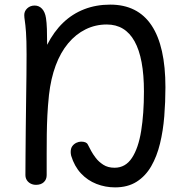

<svg xmlns="http://www.w3.org/2000/svg" viewBox="-20 -794 810 831"><path d="M478 17Q436 17 397.5 2Q359 -13 330.5 -43.5Q302 -74 288 -120Q287 -125 286.5 -128.5Q286 -132 286 -136Q286 -152 293 -161.5Q300 -171 310.5 -176Q321 -181 331 -181Q354 -181 360 -168.5Q366 -156 375 -140Q382 -127 394.5 -110.5Q407 -94 427 -81Q447 -68 476 -68Q523 -68 551 -110.5Q579 -153 591 -227.5Q603 -302 603 -398Q603 -542 562.5 -615Q522 -688 442 -688Q393 -688 350.5 -667Q308 -646 275 -606.5Q242 -567 221 -510.5Q200 -454 192 -383Q187 -335 185 -294Q183 -253 182.5 -213Q182 -173 182 -130Q182 -87 182 -36Q182 -17 169.5 -5.5Q157 6 136 6Q123 6 112.5 0.5Q102 -5 96 -14.5Q90 -24 90 -37Q90 -72 90.5 -124.5Q91 -177 91.5 -237Q92 -297 93 -357.5Q94 -418 94.5 -470Q95 -522 95 -558Q95 -621 92.5 -654.5Q90 -688 87.5 -703.5Q85 -719 85 -729Q85 -746 98 -758Q111 -770 130 -770Q149 -770 162 -756Q175 -742 179 -716Q182 -697 183 -668.5Q184 -640 184 -600Q213 -657 253 -695.5Q293 -734 344.5 -754Q396 -774 457 -774Q576 -774 636 -684Q696 -594 696 -416Q696 -353 691 -290.5Q686 -228 672.5 -172.5Q659 -117 634.5 -74.5Q610 -32 571.5 -7.5Q533 17 478 17Z"/></svg>

Font: Playpen Sans
Style: Regular
Weight: 400
Designer: Laura Meseguer, Veronika Burian, José Scaglione, Kostas Bartsokas, Vera Evstafieva, Tom Grace, Yorlmar Campos
Foundry: TypeTogether
Version: Version 2.000